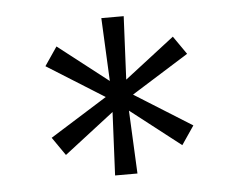

<svg xmlns="http://www.w3.org/2000/svg" viewBox="-39 -821 638 513"><g transform="rotate(-5 280.0 -565.0)"><path d="M269 -581 436 -710 470 -661 291 -549 124 -420 90 -469ZM269 -549 90 -661 124 -711 291 -581 470 -469 436 -419ZM260 -565 250 -776H310L300 -565L310 -354H250Z"/></g></svg>

Font: Pathway Extreme 8pt Thin
Style: Regular
Weight: 100
Designer: Eduardo Rodriguez Tunni
Foundry: Eduardo Rodriguez Tunni
Version: Version 1.000